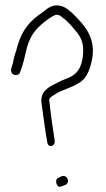

<svg xmlns="http://www.w3.org/2000/svg" viewBox="-20 -717 402 727"><path d="M24 -442C30 -429 54 -429 57 -446C70 -481 72 -497 82 -537C97 -592 126 -618 163 -645C172 -652 182 -657 191 -661C202 -661 206 -660 215 -652C231 -641 246 -625 259 -609C277 -589 295 -566 295 -529C295 -478 281 -442 245 -425C223 -416 206 -409 190 -400C165 -388 132 -371 137 -328C144 -280 151 -221 159 -178C163 -154 191 -163 187 -186C180 -229 172 -286 167 -333C163 -347 178 -352 184 -357C213 -379 267 -387 296 -416C313 -434 322 -461 328 -489C345 -572 301 -620 262 -659C248 -673 227 -693 207 -695C177 -703 155 -681 141 -670C95 -640 65 -606 47 -546C40 -516 33 -507 29 -478C26 -467 18 -453 24 -442ZM202 -44C184 -40 194 -2 212 -11L226 -16C247 -24 237 -56 214 -50Z"/></svg>

Font: Stray Cat
Style: Cn
Weight: 400
Version: Version 1.0